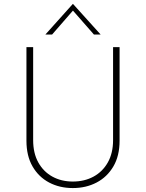

<svg xmlns="http://www.w3.org/2000/svg" viewBox="-20 -945 740 973"><path d="M148 -235Q148 -169 174 -122Q200 -75 245.5 -50Q291 -25 349 -25Q408 -25 454 -50Q500 -75 526.5 -122Q553 -169 553 -235V-706H586V-232Q586 -155 554.5 -101.5Q523 -48 469.5 -20Q416 8 349 8Q282 8 229 -20Q176 -48 145 -101.5Q114 -155 114 -232V-706H148ZM456 -770 342 -900 359 -902 244 -770H210L349 -925H350L490 -770Z"/></svg>

Font: Josefin Sans Thin ExtraLight
Style: Regular
Weight: 250
Version: Version 2.001